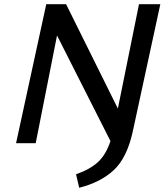

<svg xmlns="http://www.w3.org/2000/svg" viewBox="-20 -678 784 909"><path d="M638 -658H739L608 -53Q581 69 519 127Q457 185 355 211L340 147Q404 125 442.5 90.5Q481 56 503 -10L250 -510L149 0H56L199 -658H293L538 -164Z"/></svg>

Font: EauTestInfant Semibold
Style: Italic
Weight: 600
Italic angle: -12°
Designer: Christian Thalmann (Catharsis Fonts)
Version: Version 0.001;PS 000.001;hotconv 1.0.88;makeotf.lib2.5.64775